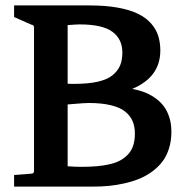

<svg xmlns="http://www.w3.org/2000/svg" viewBox="-20 -691 694 711"><path d="M614.7 -203.1Q614.7 -169.4 605.7 -140.9Q596.7 -112.3 580.8 -91.8Q564.9 -71.3 542.7 -55.2Q520.5 -39.1 495.4 -28.8Q470.2 -18.6 440.9 -12Q411.6 -5.4 383.8 -2.7Q356 0 326.2 0H32.2V-43L96.2 -47.9Q106 -48.3 106 -57.6V-589.8Q106 -598.6 96.2 -599.6L32.2 -627.9V-670.9H312Q369.6 -670.9 414.1 -663.1Q458.5 -655.3 488.5 -641.1Q518.6 -627 537.8 -606Q557.1 -585 565.4 -559.8Q573.7 -534.7 573.7 -503.4Q573.7 -455.1 547.9 -419.4Q522 -383.8 469.7 -361.8Q493.2 -357.4 513.2 -350.1Q533.2 -342.8 552.5 -329.6Q571.8 -316.4 585.2 -299.3Q598.6 -282.2 606.7 -257.6Q614.7 -232.9 614.7 -203.1ZM308.1 -309.6Q298.8 -309.6 284.9 -308.6Q271 -307.6 254.6 -306.2Q238.3 -304.7 230.5 -304.2V-75.2Q259.3 -73.2 280.3 -73.2Q312.5 -73.2 338.1 -75.4Q363.8 -77.6 387 -83Q410.2 -88.4 426.5 -97.7Q442.9 -106.9 455.1 -120.4Q467.3 -133.8 473.4 -152.6Q479.5 -171.4 479.5 -195.8Q479.5 -222.7 470.9 -242.7Q462.4 -262.7 443.1 -278.1Q423.8 -293.5 389.9 -301.5Q356 -309.6 308.1 -309.6ZM275.4 -600.6Q263.7 -600.6 230.5 -598.1V-380.9H231.9H232.9H233.4Q236.8 -380.4 243.7 -380.4H254.4Q306.2 -380.4 341.8 -388.4Q377.4 -396.5 397 -412.6Q416.5 -428.7 424.8 -448.7Q433.1 -468.8 433.1 -496.6Q433.1 -546.4 396 -573.5Q358.9 -600.6 275.4 -600.6Z"/></svg>

Font: TAML ThiruValluvar
Style: Bold
Weight: 400
Version: Version 0.271; dev 7ad24fM